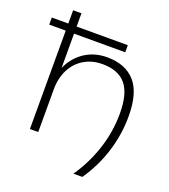

<svg xmlns="http://www.w3.org/2000/svg" viewBox="-191 -888 1032 1170"><g transform="rotate(20 324.5 -302.5)"><path d="M-27 -638V-684H466V-638ZM374 -572Q492 -572 555.5 -501.5Q619 -431 619 -278Q619 -160 583.5 -46.5Q548 67 480 165H422Q457 115 483 61.5Q509 8 527 -47.5Q545 -103 554 -160.5Q563 -218 563 -275Q563 -406 513 -464.5Q463 -523 362 -523Q294 -523 242.5 -492Q191 -461 162.5 -405.5Q134 -350 134 -277V0H80V-770H134V-390L127 -398Q157 -479 222 -525.5Q287 -572 374 -572Z"/></g></svg>

Font: Unbounded ExtraLight
Style: Regular
Weight: 250
Designer: Luke Prowse, Jean-Baptiste Morizot, Fátima Lázaro, Florian Runge
Foundry: NaN
Version: Version 1.701;gftools[0.9.28.dev5+ged2979d]